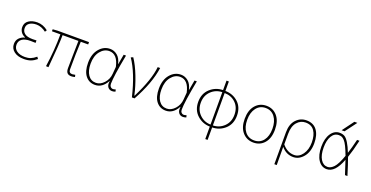

<svg xmlns="http://www.w3.org/2000/svg" viewBox="-32 -1634 5238 2714"><g transform="rotate(20 2587.0 -277.0)"><path d="M262.7 12.7Q168.9 12.7 113.8 -29.8Q58.6 -72.3 58.6 -140.6Q58.6 -195.3 91.8 -230Q125 -264.6 173.8 -277.3V-282.2Q132.8 -298.8 110.4 -331.5Q87.9 -364.3 87.9 -405.3Q87.9 -469.7 139.2 -504.9Q190.4 -540 268.6 -540Q354.5 -540 429.7 -480.5L412.1 -452.1Q340.8 -506.8 266.6 -506.8Q205.1 -506.8 165 -480.5Q125 -454.1 125 -403.3Q125 -353.5 163.6 -323.7Q202.1 -293.9 282.2 -293.9Q314.5 -293.9 341.8 -295.9V-258.8Q310.5 -260.7 265.6 -260.7Q182.6 -260.7 139.6 -230Q96.7 -199.2 96.7 -142.6Q96.7 -85.9 142.6 -52.7Q188.5 -19.5 266.6 -19.5Q315.4 -19.5 352.5 -34.2Q389.6 -48.8 431.6 -84L452.1 -55.7Q407.2 -18.6 364.3 -2.9Q321.3 12.7 262.7 12.7Z M976.6 12.7Q934.6 12.7 914.6 -9.3Q894.5 -31.2 894.5 -81.1Q894.5 -122.1 897.5 -282.2Q900.4 -442.4 901.4 -492.2H663.1Q663.1 -347.7 629.9 2L592.8 0Q629.9 -254.9 629.9 -492.2H502.9V-522.5L574.2 -527.3H1047.9V-492.2H936.5Q927.7 -311.5 927.7 -75.2Q927.7 -19.5 978.5 -19.5Q982.4 -19.5 1023.4 -26.4L1030.3 3.9Q1002 12.7 976.6 12.7Z M1331.1 12.7Q1242.2 12.7 1188.5 -54.7Q1134.8 -122.1 1134.8 -249Q1134.8 -381.8 1201.7 -460.9Q1268.6 -540 1364.3 -540Q1423.8 -540 1472.7 -500Q1521.5 -460 1540 -376H1542L1569.3 -527.3H1604.5Q1540 -192.4 1540 -79.1Q1540 -52.7 1555.2 -36.1Q1570.3 -19.5 1592.8 -19.5Q1609.4 -19.5 1630.9 -28.3L1639.6 2Q1616.2 12.7 1589.8 12.7Q1547.9 12.7 1524.4 -19.5Q1501 -51.8 1511.7 -109.4H1508.8Q1441.4 12.7 1331.1 12.7ZM1334 -19.5Q1400.4 -19.5 1455.1 -79.6Q1509.8 -139.6 1515.6 -221.7L1524.4 -328.1Q1485.4 -506.8 1363.3 -506.8Q1285.2 -506.8 1229 -437Q1172.9 -367.2 1172.9 -249Q1172.9 -143.6 1215.8 -81.5Q1258.8 -19.5 1334 -19.5Z M1924.8 0H1884.8Q1803.7 -339.8 1675.8 -526.4L1709 -540Q1771.5 -447.3 1825.7 -307.6Q1879.9 -168 1908.2 -37.1H1913.1Q2063.5 -337.9 2081.1 -527.3H2118.2Q2085 -290 1924.8 0Z M2396.5 12.7Q2307.6 12.7 2253.9 -54.7Q2200.2 -122.1 2200.2 -249Q2200.2 -381.8 2267.1 -460.9Q2334 -540 2429.7 -540Q2489.3 -540 2538.1 -500Q2586.9 -460 2605.5 -376H2607.4L2634.8 -527.3H2669.9Q2605.5 -192.4 2605.5 -79.1Q2605.5 -52.7 2620.6 -36.1Q2635.7 -19.5 2658.2 -19.5Q2674.8 -19.5 2696.3 -28.3L2705.1 2Q2681.6 12.7 2655.3 12.7Q2613.3 12.7 2589.8 -19.5Q2566.4 -51.8 2577.1 -109.4H2574.2Q2506.8 12.7 2396.5 12.7ZM2399.4 -19.5Q2465.8 -19.5 2520.5 -79.6Q2575.2 -139.6 2581.1 -221.7L2589.8 -328.1Q2550.8 -506.8 2428.7 -506.8Q2350.6 -506.8 2294.4 -437Q2238.3 -367.2 2238.3 -249Q2238.3 -143.6 2281.2 -81.5Q2324.2 -19.5 2399.4 -19.5Z M3095.7 -506.8V-19.5Q3193.4 -21.5 3262.2 -88.9Q3331.1 -156.2 3331.1 -263.7Q3331.1 -373 3264.6 -439Q3198.2 -504.9 3095.7 -506.8ZM3060.5 -19.5V-506.8Q2962.9 -504.9 2894 -438Q2825.2 -371.1 2825.2 -263.7Q2825.2 -157.2 2894 -89.4Q2962.9 -21.5 3060.5 -19.5ZM3095.7 -680.7V-538.1Q3210.9 -536.1 3290 -462.9Q3369.1 -389.6 3369.1 -263.7Q3369.1 -139.6 3288.6 -65.4Q3208 8.8 3095.7 10.7V198.2H3060.5V10.7Q2949.2 8.8 2868.2 -65.4Q2787.1 -139.6 2787.1 -263.7Q2787.1 -387.7 2868.2 -461.9Q2949.2 -536.1 3060.5 -538.1V-680.7Z M3486.3 -261.7Q3486.3 -392.6 3550.3 -466.3Q3614.3 -540 3714.8 -540Q3815.4 -540 3878.4 -466.3Q3941.4 -392.6 3941.4 -261.7Q3941.4 -132.8 3878.4 -60.1Q3815.4 12.7 3714.8 12.7Q3614.3 12.7 3550.3 -60.1Q3486.3 -132.8 3486.3 -261.7ZM3714.8 -19.5Q3801.8 -19.5 3852.5 -85Q3903.3 -150.4 3903.3 -261.7Q3903.3 -372.1 3852.5 -439.5Q3801.8 -506.8 3714.8 -506.8Q3627.9 -506.8 3576.2 -439.5Q3524.4 -372.1 3524.4 -261.7Q3524.4 -150.4 3575.7 -85Q3627 -19.5 3714.8 -19.5Z M4099.6 198.2V-283.2Q4099.6 -404.3 4162.6 -472.2Q4225.6 -540 4317.4 -540Q4420.9 -540 4475.1 -468.3Q4529.3 -396.5 4529.3 -271.5Q4529.3 -142.6 4464.8 -64.9Q4400.4 12.7 4313.5 12.7Q4207 12.7 4133.8 -75.2Q4135.7 31.2 4135.7 198.2ZM4315.4 -19.5Q4389.6 -19.5 4440.9 -90.8Q4492.2 -162.1 4492.2 -271.5Q4492.2 -378.9 4448.7 -442.9Q4405.3 -506.8 4315.4 -506.8Q4240.2 -506.8 4188 -446.3Q4135.7 -385.7 4135.7 -267.6V-113.3Q4211.9 -19.5 4315.4 -19.5Z M5023.4 -204.1Q4982.4 -95.7 4931.2 -42Q4879.9 11.7 4817.4 11.7Q4738.3 11.7 4688.5 -62Q4638.7 -135.7 4638.7 -261.7Q4638.7 -387.7 4689 -461.4Q4739.3 -535.2 4817.4 -535.2Q4860.4 -535.2 4891.1 -518.1Q4921.9 -501 4956.1 -445.8Q4990.2 -390.6 5021.5 -308.6Q5048.8 -387.7 5081.1 -524.4H5117.2Q5079.1 -358.4 5043 -255.9Q5077.1 -163.1 5127.9 2H5090.8Q5044.9 -143.6 5023.4 -204.1ZM5004.9 -256.8Q4975.6 -335 4950.7 -385.7Q4925.8 -436.5 4903.3 -460.4Q4880.9 -484.4 4862.3 -492.2Q4843.8 -500 4817.4 -500Q4751 -500 4712.4 -436Q4673.8 -372.1 4673.8 -261.7Q4673.8 -151.4 4712.9 -86.9Q4752 -22.5 4817.4 -22.5Q4865.2 -22.5 4910.6 -70.8Q4956.1 -119.1 5004.9 -256.8ZM4873 -578.1H4829.1L4958 -752H5002.9Z"/></g></svg>

Font: Gen Shin Gothic ExtraLight
Style: Regular
Weight: 100
Designer: [Source Han Sans]
Ryoko NISHIZUKA  (kana & ideographs); Paul D. Hunt (Latin, Greek & Cyrillic); Wenlong ZHANG  (bopomofo
Version: Version 1.002.20150607